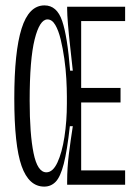

<svg xmlns="http://www.w3.org/2000/svg" viewBox="-20 -685 504 712"><path d="M144 7Q87 7 60 -69.5Q33 -146 33 -320Q33 -493 60 -579Q87 -665 145 -665Q191 -665 210.5 -607.5Q230 -550 240 -423H250Q245 -469 240 -514Q235 -559 232 -595.5Q229 -632 229 -652V-660H444V-607H281V-359H427V-305H281V-53H444V0H229V-12Q229 -63 235.5 -114.5Q242 -166 250 -217H239Q229 -126 216.5 -77.5Q204 -29 186.5 -11Q169 7 144 7ZM152 -46Q176 -46 193 -82.5Q210 -119 219 -177.5Q228 -236 228 -301V-327Q228 -355 226 -392Q224 -429 218.5 -467.5Q213 -506 205 -539Q197 -572 185 -592.5Q173 -613 156 -613Q127 -613 108.5 -539Q90 -465 90 -312Q90 -188 104.5 -117Q119 -46 152 -46Z"/></svg>

Font: Bricolage Grotesque 48pt Condensed ExtraLight
Style: Regular
Weight: 200
Width: 3
Designer: Mathieu Triay
Foundry: Atelier Triay
Version: Version 1.000; ttfautohint (v1.8.4.7-5d5b);gftools[0.9.32]